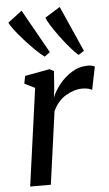

<svg xmlns="http://www.w3.org/2000/svg" viewBox="-59 -905 536 944"><g transform="rotate(-5 209.5 -433.5)"><path d="M205.5 -425.5Q217 -456 242.8 -488.8Q268.5 -521.5 305.2 -544.5Q342 -567.5 386 -567.5Q395.5 -567.5 404.8 -565.5Q414 -563.5 419 -560L396 -447Q390.5 -450.5 378.2 -454Q366 -457.5 347 -457.5Q308 -457.5 266.8 -433Q225.5 -408.5 202.5 -358.5L153 0H51L117.5 -481L66.5 -506.5L73.5 -544L196 -566.5L217 -555L210.5 -465.5ZM372.5 -641.5 344.5 -624Q327.5 -638.5 304.2 -665.5Q281 -692.5 258 -723.5Q235 -754.5 218.5 -781Q202 -807.5 198 -820.5L272.5 -867ZM205 -650 178 -630Q160 -642.5 134.5 -667.5Q109 -692.5 83.2 -721Q57.5 -749.5 38.5 -774.5Q19.5 -799.5 14.5 -812L84 -865Z"/></g></svg>

Font: Merriweather
Style: Italic
Weight: 400
Italic angle: -7.8°
Designer: Eben Sorkin
Foundry: Eben Sorkin
Version: Version 2.100